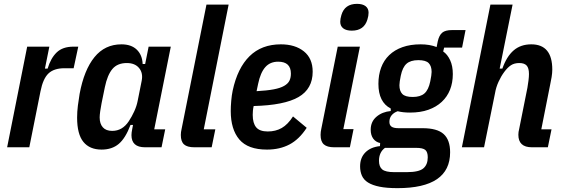

<svg xmlns="http://www.w3.org/2000/svg" viewBox="-20 -764 2929 996"><path d="M17 0 121 -522H236L213 -408H227Q243 -462 274 -492Q305 -522 361 -522H386L362 -410H314Q260 -410 231.5 -383Q203 -356 190 -290L132 0Z M732 0Q662 0 662 -63Q662 -76 666 -95L670 -116H657Q631 -47 596 -17.5Q561 12 507 12Q445 12 412.5 -28Q380 -68 380 -154Q380 -184 384 -216Q388 -248 393 -277Q416 -401 470 -467.5Q524 -534 610 -534Q661 -534 689.5 -506.5Q718 -479 720 -432H733L751 -522H866L780 -93H837L818 0ZM562 -85Q615 -85 648 -135Q664 -159 676.5 -186.5Q689 -214 694 -240L715 -345Q723 -385 701.5 -411Q680 -437 638 -437Q589 -437 563 -406Q537 -375 524 -312L507 -229Q503 -209 500 -188Q497 -167 497 -155Q497 -122 513.5 -103.5Q530 -85 562 -85Z M988 0Q951 0 934.5 -15Q918 -30 918 -64Q918 -71 919 -79Q920 -87 922 -95L1051 -740H1166L1037 -93H1097L1078 0Z M1365 12Q1266 12 1221.5 -40.5Q1177 -93 1177 -188Q1177 -212 1179.5 -241Q1182 -270 1187 -294Q1212 -411 1274.5 -472.5Q1337 -534 1437 -534Q1511 -534 1556.5 -497.5Q1602 -461 1602 -392Q1602 -303 1528.5 -260.5Q1455 -218 1296 -214Q1293 -202 1292 -189.5Q1291 -177 1291 -168Q1291 -125 1309 -103.5Q1327 -82 1369 -82Q1410 -82 1441.5 -100Q1473 -118 1500 -160L1571 -101Q1532 -41 1481.5 -14.5Q1431 12 1365 12ZM1423 -444Q1381 -444 1356 -415.5Q1331 -387 1319 -329L1311 -291Q1365 -294 1399.5 -300.5Q1434 -307 1454 -318.5Q1474 -330 1481.5 -345.5Q1489 -361 1489 -382Q1489 -444 1423 -444Z M1805 -605Q1776 -605 1760.5 -617Q1745 -629 1745 -651Q1745 -666 1751 -686Q1768 -744 1832 -744Q1861 -744 1876.5 -732Q1892 -720 1892 -698Q1892 -682 1886 -663Q1869 -605 1805 -605ZM1713 0Q1677 0 1660 -15Q1643 -30 1643 -64Q1643 -80 1647 -97L1732 -522H1847L1761 -94H1814L1795 0Z M2315 26Q2315 212 2042 212Q1986 212 1949 204.5Q1912 197 1889.5 183Q1867 169 1857.5 147.5Q1848 126 1848 99Q1848 54 1875.5 26.5Q1903 -1 1951 -6L1952 -22Q1929 -27 1916 -45Q1903 -63 1903 -91Q1903 -133 1933 -158.5Q1963 -184 2007 -188V-201Q1943 -234 1943 -329Q1943 -375 1957 -413Q1971 -451 1999 -478Q2027 -505 2068 -519.5Q2109 -534 2162 -534Q2209 -534 2245 -520L2251 -550Q2258 -581 2274 -594.5Q2290 -608 2325 -608H2395L2377 -517H2284L2279 -497Q2301 -482 2315 -452Q2329 -422 2329 -380Q2329 -335 2314.5 -298.5Q2300 -262 2271.5 -235.5Q2243 -209 2202 -194.5Q2161 -180 2107 -180Q2070 -180 2043 -187Q2023 -180 2011.5 -166Q2000 -152 2000 -132Q2000 -115 2011 -107Q2022 -99 2048 -99H2172Q2248 -99 2281.5 -68.5Q2315 -38 2315 26ZM2199 52Q2199 25 2186.5 14Q2174 3 2138 3H1977Q1946 26 1946 70Q1946 101 1963 115Q1980 129 2025 129H2090Q2153 129 2176 109.5Q2199 90 2199 52ZM2121 -261Q2161 -261 2182 -279.5Q2203 -298 2212 -342Q2219 -376 2219 -391Q2219 -421 2204 -436.5Q2189 -452 2150 -452Q2110 -452 2089 -433.5Q2068 -415 2059 -371Q2052 -337 2052 -322Q2052 -292 2067 -276.5Q2082 -261 2121 -261Z M2524 -740H2639L2572 -408H2586Q2608 -471 2644.5 -502.5Q2681 -534 2736 -534Q2845 -534 2845 -403Q2845 -386 2841.5 -364Q2838 -342 2834 -325L2788 -93H2841L2822 0H2739Q2669 0 2669 -65Q2669 -72 2670 -79.5Q2671 -87 2673 -94L2716 -309Q2719 -326 2721.5 -346Q2724 -366 2724 -380Q2724 -411 2712 -424Q2700 -437 2674 -437Q2648 -437 2630.5 -425.5Q2613 -414 2596 -391Q2579 -368 2566 -339.5Q2553 -311 2548 -281L2491 0H2376Z"/></svg>

Font: IBM Plex Sans Cond SmBld
Style: Italic
Weight: 600
Width: 3
Italic angle: -11°
Designer: Mike Abbink, Paul van der Laan, Pieter van Rosmalen
Foundry: Bold Monday
Version: Version 1.3